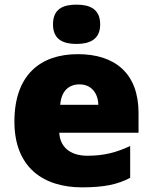

<svg xmlns="http://www.w3.org/2000/svg" viewBox="-20 -847 658 826"><path d="M309 -827C253 -827 208 -810 208 -742C208 -676 253 -658 309 -658C364 -658 411 -676 411 -742C411 -810 364 -827 309 -827ZM315 -614C152 -614 42 -523 42 -324C42 -127 166 -41 333 -41C429 -41 487 -54 540 -82V-219C479 -190 425 -177 356 -177C278 -177 238 -218 235 -276H576V-361C576 -530 476 -614 315 -614ZM322 -484C374 -484 402 -445 403 -396H239C244 -457 277 -484 322 -484Z"/></svg>

Font: Noto Sans Tamil UI Black
Style: Regular
Weight: 900
Designer: Jelle Bosma - Monotype Design Team
Foundry: Monotype Imaging Inc.
Version: Version 2.004